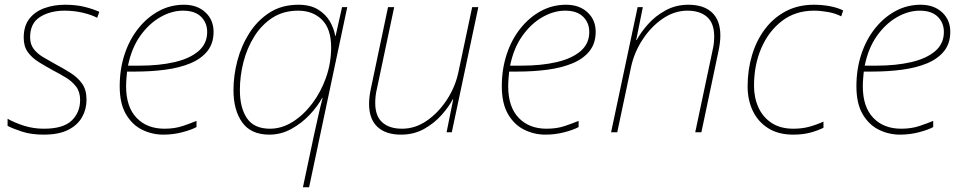

<svg xmlns="http://www.w3.org/2000/svg" viewBox="-20 -558 4062 810"><path d="M164 10Q112 10 73.5 -2.5Q35 -15 12 -27V-57Q42 -40 81.5 -27.5Q121 -15 165 -15Q247 -15 282.5 -49.5Q318 -84 318 -136Q318 -170 301.5 -192Q285 -214 259 -230Q233 -246 204 -261Q171 -279 143 -296.5Q115 -314 97.5 -338Q80 -362 80 -399Q80 -448 103.5 -478.5Q127 -509 167 -523.5Q207 -538 254 -538Q301 -538 337 -529Q373 -520 399 -508L390 -483Q365 -496 328.5 -504.5Q292 -513 253 -513Q191 -513 149 -486.5Q107 -460 107 -401Q107 -371 122.5 -351Q138 -331 163.5 -316Q189 -301 218 -285Q250 -268 279 -249.5Q308 -231 326.5 -205Q345 -179 345 -137Q345 -97 326 -63.5Q307 -30 267.5 -10Q228 10 164 10Z M669 10Q622 10 580 -10.5Q538 -31 511.5 -76Q485 -121 485 -194Q485 -266 505.5 -328.5Q526 -391 563.5 -438Q601 -485 650 -511.5Q699 -538 756 -538Q812 -538 846.5 -506Q881 -474 881 -424Q881 -375 855 -342.5Q829 -310 783.5 -291Q738 -272 678 -264Q618 -256 550 -256H516Q515 -245 513.5 -228Q512 -211 512 -194Q512 -107 556 -61Q600 -15 674 -15Q717 -15 751 -26.5Q785 -38 809 -48V-22Q787 -10 748.5 0Q710 10 669 10ZM568 -281Q652 -281 716.5 -296Q781 -311 817.5 -342.5Q854 -374 854 -423Q854 -462 828 -487.5Q802 -513 752 -513Q704 -513 656 -485.5Q608 -458 571.5 -406.5Q535 -355 520 -281Z M1304 15Q1311 -16 1321 -61.5Q1331 -107 1341 -145H1339Q1321 -111 1287.5 -75Q1254 -39 1210 -14.5Q1166 10 1116 10Q1039 10 1002 -41.5Q965 -93 965 -178Q965 -239 981.5 -302Q998 -365 1032 -418.5Q1066 -472 1117.5 -505Q1169 -538 1239 -538Q1289 -538 1321.5 -518Q1354 -498 1371.5 -468Q1389 -438 1394 -407H1396L1423 -528H1445L1284 232H1258ZM1119 -15Q1168 -15 1214 -43.5Q1260 -72 1297 -121Q1334 -170 1355.5 -231Q1377 -292 1377 -358Q1377 -436 1338.5 -474.5Q1300 -513 1238 -513Q1176 -513 1130 -483.5Q1084 -454 1053 -404.5Q1022 -355 1007 -296Q992 -237 992 -178Q992 -103 1022 -59Q1052 -15 1119 -15Z M1672 10Q1607 10 1572 -23Q1537 -56 1537 -120Q1537 -149 1545 -186L1617 -528H1643L1570 -183Q1566 -167 1564.5 -152Q1563 -137 1563 -124Q1563 -68 1593 -41.5Q1623 -15 1676 -15Q1732 -15 1781 -49Q1830 -83 1865.5 -137.5Q1901 -192 1914 -254L1972 -528H1998L1886 0H1864L1892 -139H1890Q1874 -108 1843 -73Q1812 -38 1769 -14Q1726 10 1672 10Z M2281 10Q2234 10 2192 -10.5Q2150 -31 2123.5 -76Q2097 -121 2097 -194Q2097 -266 2117.5 -328.5Q2138 -391 2175.5 -438Q2213 -485 2262 -511.5Q2311 -538 2368 -538Q2424 -538 2458.5 -506Q2493 -474 2493 -424Q2493 -375 2467 -342.5Q2441 -310 2395.5 -291Q2350 -272 2290 -264Q2230 -256 2162 -256H2128Q2127 -245 2125.5 -228Q2124 -211 2124 -194Q2124 -107 2168 -61Q2212 -15 2286 -15Q2329 -15 2363 -26.5Q2397 -38 2421 -48V-22Q2399 -10 2360.5 0Q2322 10 2281 10ZM2180 -281Q2264 -281 2328.5 -296Q2393 -311 2429.5 -342.5Q2466 -374 2466 -423Q2466 -462 2440 -487.5Q2414 -513 2364 -513Q2316 -513 2268 -485.5Q2220 -458 2183.5 -406.5Q2147 -355 2132 -281Z M2558 0 2670 -528H2692L2664 -389H2666Q2683 -421 2713.5 -455.5Q2744 -490 2787.5 -514Q2831 -538 2884 -538Q2949 -538 2984 -505Q3019 -472 3019 -408Q3019 -379 3011 -342L2939 0H2913L2986 -345Q2990 -362 2991.5 -376.5Q2993 -391 2993 -404Q2993 -460 2963 -486.5Q2933 -513 2880 -513Q2825 -513 2775.5 -479Q2726 -445 2690.5 -390.5Q2655 -336 2642 -274L2584 0Z M3326 10Q3264 10 3221 -17Q3178 -44 3156 -90Q3134 -136 3134 -194Q3134 -263 3152.5 -325Q3171 -387 3207 -435Q3243 -483 3295 -510.5Q3347 -538 3414 -538Q3448 -538 3480.5 -532Q3513 -526 3537 -514L3529 -489Q3504 -502 3472.5 -507.5Q3441 -513 3414 -513Q3336 -513 3279.5 -470Q3223 -427 3192 -355.5Q3161 -284 3161 -196Q3161 -146 3179.5 -105Q3198 -64 3235 -39.5Q3272 -15 3327 -15Q3363 -15 3393 -23Q3423 -31 3454 -45V-19Q3430 -7 3398.5 1.5Q3367 10 3326 10Z M3777 10Q3730 10 3688 -10.5Q3646 -31 3619.5 -76Q3593 -121 3593 -194Q3593 -266 3613.5 -328.5Q3634 -391 3671.5 -438Q3709 -485 3758 -511.5Q3807 -538 3864 -538Q3920 -538 3954.5 -506Q3989 -474 3989 -424Q3989 -375 3963 -342.5Q3937 -310 3891.5 -291Q3846 -272 3786 -264Q3726 -256 3658 -256H3624Q3623 -245 3621.5 -228Q3620 -211 3620 -194Q3620 -107 3664 -61Q3708 -15 3782 -15Q3825 -15 3859 -26.5Q3893 -38 3917 -48V-22Q3895 -10 3856.5 0Q3818 10 3777 10ZM3676 -281Q3760 -281 3824.5 -296Q3889 -311 3925.5 -342.5Q3962 -374 3962 -423Q3962 -462 3936 -487.5Q3910 -513 3860 -513Q3812 -513 3764 -485.5Q3716 -458 3679.5 -406.5Q3643 -355 3628 -281Z"/></svg>

Font: Noto Sans Thin
Style: Italic
Weight: 100
Italic angle: -12°
Designer: Monotype Design Team
Foundry: Monotype Imaging Inc.
Version: Version 2.013; ttfautohint (v1.8.4.7-5d5b)